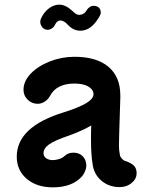

<svg xmlns="http://www.w3.org/2000/svg" viewBox="-20 -775 640 825"><path d="M567 -31Q567 -6 545.5 11.5Q524 29 494 29Q449 29 416.5 2Q384 -25 378 -69Q371 -111 371 -176Q371 -215 372 -236Q336 -214 275 -192Q216 -172 191.5 -155Q167 -138 167 -116Q167 -103 178.5 -95Q190 -87 207 -87Q219 -87 233.5 -91.5Q248 -96 258 -105Q272 -119 296 -119Q321 -119 336 -103Q351 -87 351 -63Q351 -53 345.5 -39.5Q340 -26 333 -18Q291 30 207 30Q138 30 95 -6.5Q52 -43 52 -102Q52 -231 256 -293Q319 -313 350 -331.5Q381 -350 382 -370Q381 -391 359 -403.5Q337 -416 300 -416Q223 -416 195 -363Q187 -348 172.5 -338.5Q158 -329 142 -329Q117 -329 99 -346.5Q81 -364 81 -389Q81 -426 112 -458.5Q143 -491 194 -511Q245 -531 300 -531Q395 -531 446 -488Q497 -445 497 -365V-354Q491 -172 491 -148Q491 -132 495 -110Q496 -102 502.5 -94.5Q509 -87 514 -85Q542 -76 554.5 -64Q567 -52 567 -31ZM382 -750Q396 -750 404.5 -742.5Q413 -735 413 -721Q413 -712 403 -697Q370 -643 325 -643Q295 -643 271 -669Q255 -687 239 -687Q225 -687 216 -668Q212 -659 203 -653Q194 -647 184 -647Q171 -647 162 -657.5Q153 -668 153 -682Q153 -688 156 -695Q168 -722 189.5 -738.5Q211 -755 235 -755Q262 -755 291 -728Q308 -711 320 -711Q329 -711 337.5 -715.5Q346 -720 351 -729Q364 -750 382 -750Z"/></svg>

Font: Tsukimi Rounded
Style: Bold
Weight: 700
Designer: Takashi Funayama
Foundry: Takashi Funayama
Version: Version 1.032; ttfautohint (v1.8.3)